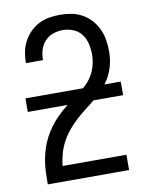

<svg xmlns="http://www.w3.org/2000/svg" viewBox="-84 -804 668 865"><g transform="rotate(-10 250.0 -371.5)"><path d="M64 0V-1Q64 -28 65 -55Q66 -82 70.5 -109Q75 -136 83.5 -162Q92 -188 104.5 -211.5Q117 -235 133.5 -257Q150 -279 169.5 -298Q189 -317 210 -333.5Q231 -350 253 -366Q275 -382 296 -399.5Q317 -417 332 -439.5Q347 -462 354.5 -488.5Q362 -515 362 -542Q362 -566 356.5 -590.5Q351 -615 336.5 -634.5Q322 -654 298.5 -663.5Q275 -673 251 -673Q228 -673 206.5 -665.5Q185 -658 169.5 -641.5Q154 -625 147 -603.5Q140 -582 140 -559V-555H62V-561Q62 -586 67.5 -610.5Q73 -635 85 -656.5Q97 -678 115 -695.5Q133 -713 155 -724Q177 -735 201.5 -739Q226 -743 251 -743Q277 -743 303 -738Q329 -733 352 -720Q375 -707 392.5 -687.5Q410 -668 421 -644Q432 -620 436 -594Q440 -568 440 -542Q440 -513 433.5 -484.5Q427 -456 413.5 -430.5Q400 -405 380.5 -383Q361 -361 339 -342.5Q317 -324 294 -306.5Q271 -289 249.5 -269.5Q228 -250 209.5 -228Q191 -206 177 -180.5Q163 -155 155 -127Q147 -99 144 -70H436V0ZM32 -337V-399H468V-337Z"/></g></svg>

Font: Iosevka Custom
Style: Regular
Weight: 400
Monospace: yes
Designer: Belleve Invis
Foundry: Belleve Invis
Version: Version 32.5.0; ttfautohint (v1.8.4)